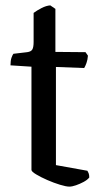

<svg xmlns="http://www.w3.org/2000/svg" viewBox="-20 -694 381 714"><path d="M238 0Q226 0 203 -7Q180 -14 156 -24.5Q132 -35 114.5 -45.5Q97 -56 97 -62V-446L19 -451Q19 -469 23 -480Q27 -491 30 -494L81 -500Q96 -502 100.5 -510.5Q105 -519 105 -538V-646Q117 -655 134.5 -664Q152 -673 167 -674L186 -661V-501L298 -500L307 -487Q306 -472 301.5 -459.5Q297 -447 293 -441L188 -445V-80L305 -59Q307 -56 309.5 -50Q312 -44 312 -34Q305 -25 291 -17.5Q277 -10 262.5 -5Q248 0 238 0Z"/></svg>

Font: Texturina Medium 12pt
Style: Regular
Weight: 400
Version: Version 1.002